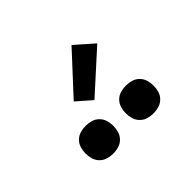

<svg xmlns="http://www.w3.org/2000/svg" viewBox="-87 -1125 675 675"><g transform="rotate(-45 250.0 -788.0)"><path d="M350 -601Q336 -601 322.5 -605Q309 -609 299 -619Q289 -629 285 -642.5Q281 -656 281 -670Q281 -684 285 -697.5Q289 -711 299 -721Q309 -731 322.5 -735Q336 -739 350 -739Q364 -739 377.5 -735Q391 -731 401 -721Q411 -711 415 -697.5Q419 -684 419 -670Q419 -656 415 -642.5Q411 -629 401 -619Q391 -609 377.5 -605Q364 -601 350 -601ZM150 -601Q136 -601 122.5 -605Q109 -609 99 -619Q89 -629 85 -642.5Q81 -656 81 -670Q81 -684 85 -697.5Q89 -711 99 -721Q109 -731 122.5 -735Q136 -739 150 -739Q164 -739 177.5 -735Q191 -731 201 -721Q211 -711 215 -697.5Q219 -684 219 -670Q219 -656 215 -642.5Q211 -629 201 -619Q191 -609 177.5 -605Q164 -601 150 -601ZM236 -781 181 -829 316 -975 384 -915Z"/></g></svg>

Font: Iosevka SS08 Regular
Style: Bold
Weight: 700
Monospace: yes
Designer: Belleve Invis
Foundry: Belleve Invis
Version: Version 16.3.4; ttfautohint (v1.8.4)